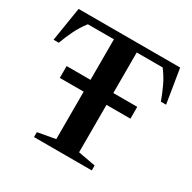

<svg xmlns="http://www.w3.org/2000/svg" viewBox="-167 -929 1097 1097"><g transform="rotate(30 382.0 -381.0)"><path d="M192.5 0V-32.5L308.5 -53.5V-366.5H151V-444.5H308.5V-712H136.5Q104.5 -670.5 82.2 -624.5Q60 -578.5 45.5 -537.5H11L47 -761.5H717L753.5 -537.5H719Q704.5 -578.5 683.2 -624.5Q662 -670.5 630 -712H459V-444.5H617V-366.5H459V-53.5L573.5 -32.5V0Z"/></g></svg>

Font: Libre Caslon Text SemiBold
Style: Regular
Weight: 600
Designer: Pablo Impallari, Rodrigo Fuenzalida, Katja Schimmel
Foundry: Pablo Impallari, Rodrigo Fuenzalida
Version: Version 2.000